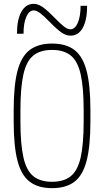

<svg xmlns="http://www.w3.org/2000/svg" viewBox="-20 -966 540 996"><path d="M250 10Q178 10 134 -23.5Q90 -57 70.5 -133Q51 -209 51 -335V-395Q51 -522 70.5 -597.5Q90 -673 134 -706.5Q178 -740 250 -740Q323 -740 366.5 -706.5Q410 -673 429.5 -597.5Q449 -522 449 -395V-335Q449 -209 429.5 -133Q410 -57 366.5 -23.5Q323 10 250 10ZM250 -23Q311 -23 347 -52Q383 -81 398.5 -149.5Q414 -218 414 -336V-394Q414 -512 398.5 -580.5Q383 -649 347 -678Q311 -707 250 -707Q189 -707 153 -678Q117 -649 101.5 -580.5Q86 -512 86 -394V-336Q86 -218 101.5 -149.5Q117 -81 153 -52Q189 -23 250 -23ZM346 -781Q323 -781 299.5 -797Q276 -813 237 -853Q206 -885 187.5 -898.5Q169 -912 155 -912Q131 -912 116.5 -879Q102 -846 102 -791H68Q68 -864 91 -905Q114 -946 154 -946Q177 -946 200.5 -930Q224 -914 263 -874Q294 -842 312.5 -828Q331 -814 345 -814Q369 -814 383.5 -847.5Q398 -881 398 -936H432Q432 -863 409.5 -822Q387 -781 346 -781Z"/></svg>

Font: M PLUS 1 Code ExtraLight
Style: Regular
Weight: 250
Designer: Coji Morishita
Foundry: UNDERFOREST DESIGN
Version: Version 1.002